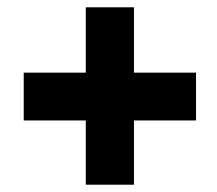

<svg xmlns="http://www.w3.org/2000/svg" viewBox="-20 -617 594 526"><path d="M347 -418V-597H215V-418H45V-287H215V-111H347V-287H517V-418Z"/></svg>

Font: Noto Sans SemiCondensed Black
Style: Italic
Weight: 900
Width: 4
Italic angle: -12°
Designer: Monotype Design Team
Foundry: Monotype Imaging Inc.
Version: Version 2.013